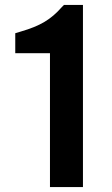

<svg xmlns="http://www.w3.org/2000/svg" viewBox="-20 -760 455 780"><path d="M240 -740 231 -731C187 -681 144 -655 65 -632L42 -625V-544H183V0H317V-740Z"/></svg>

Font: Be Vietnam Pro SemiBold
Style: Regular
Weight: 600
Designer: Lam Bao, Tony Le, Vietanh Nguyen
Foundry: Yellow Type Foundry
Version: Version 1.002